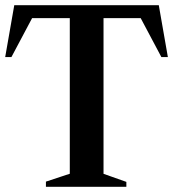

<svg xmlns="http://www.w3.org/2000/svg" viewBox="-21 -720 667 740"><path d="M156 0V-20L259 -54L248 -38V-662L259 -650H92L108 -660L23 -500H-1L34 -700H591L626 -500H601L516 -660L533 -650H367L378 -666V-38L367 -54L466 -19V0Z"/></svg>

Font: Wittgenstein SemiBold
Style: Regular
Weight: 600
Designer: Jörg Drees
Foundry: Jörg Drees
Version: Version 1.500